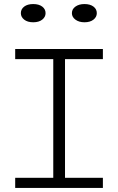

<svg xmlns="http://www.w3.org/2000/svg" viewBox="-20 -928 583 948"><path d="M243 -29V-659H301V-29ZM55 0V-50H488V0ZM55 -636V-686H488V-636ZM397 -818Q370 -818 352.5 -831Q335 -844 335 -863Q335 -883 352.5 -895.5Q370 -908 397 -908Q425 -908 441.5 -895.5Q458 -883 458 -863Q458 -844 441.5 -831Q425 -818 397 -818ZM144 -818Q116 -818 99.5 -831Q83 -844 83 -863Q83 -883 99.5 -895.5Q116 -908 144 -908Q172 -908 188.5 -895.5Q205 -883 205 -863Q205 -844 188.5 -831Q172 -818 144 -818Z"/></svg>

Font: BioRhyme SemiExpanded Light
Style: Regular
Weight: 300
Width: 6
Designer: Aoife Mooney
Foundry: Aoife Mooney Type
Version: Version 1.600;gftools[0.9.33]